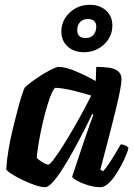

<svg xmlns="http://www.w3.org/2000/svg" viewBox="-20 -778 557 798"><path d="M167 0Q151 0 124.5 -9Q98 -18 71.5 -31Q45 -44 26 -56.5Q7 -69 6 -75Q8 -112 15.5 -156Q23 -200 33.5 -243.5Q44 -287 54 -324.5Q64 -362 72 -386Q80 -410 83 -414Q89 -421 107.5 -435Q126 -449 149.5 -464Q173 -479 194 -489.5Q215 -500 224 -500Q252 -500 294.5 -482Q337 -464 378 -441L380 -500Q441 -500 463 -487.5Q485 -475 485 -449Q485 -419 461 -321Q437 -223 397 -73L408 -66Q418 -76 431.5 -96Q445 -116 458.5 -138.5Q472 -161 482 -178Q491 -178 501.5 -173Q512 -168 514 -163Q509 -142 496 -114.5Q483 -87 466.5 -60.5Q450 -34 432 -17Q414 0 398 0Q373 0 346.5 -8Q320 -16 301 -26.5Q282 -37 280 -44L329 -191Q340 -223 351 -254Q362 -285 368 -301L363 -304Q347 -270 326 -229Q305 -188 282.5 -147.5Q260 -107 238.5 -73.5Q217 -40 198.5 -20Q180 0 167 0ZM182 -94Q187 -94 204 -116.5Q221 -139 243 -174Q265 -209 288 -249Q311 -289 330 -324.5Q349 -360 359 -381Q312 -395 275.5 -403.5Q239 -412 209 -413Q198 -402 187.5 -372.5Q177 -343 167 -305.5Q157 -268 149.5 -230.5Q142 -193 137.5 -163.5Q133 -134 133 -122Q142 -112 157.5 -103Q173 -94 182 -94ZM329 -561Q287 -561 261 -585Q235 -609 235 -646Q235 -693 269.5 -725.5Q304 -758 353 -758Q395 -758 421 -734Q447 -710 447 -672Q447 -626 412.5 -593.5Q378 -561 329 -561ZM336 -620Q357 -620 368.5 -633Q380 -646 380 -667Q380 -699 345 -699Q325 -699 313 -686.5Q301 -674 301 -652Q301 -620 336 -620Z"/></svg>

Font: Texturina 72pt 72pt ExtraBold
Style: Italic
Weight: 800
Italic angle: -11°
Designer: Guillermo Torres Carreño
Foundry: Omnibus-Type
Version: Version 1.002; ttfautohint (v1.8.3)